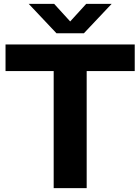

<svg xmlns="http://www.w3.org/2000/svg" viewBox="-20 -969 723 989"><path d="M256.5 0V-603H8.5V-740H674V-603H426.5V0ZM271 -797.5 128 -949H259L341.5 -858.5L424 -949H555L412 -797.5Z"/></svg>

Font: Encode Sans SemiExpanded SemiExpanded
Style: Bold
Weight: 700
Width: 6
Designer: Multiple Designers
Foundry: Impallari Type
Version: Version 3.000; ttfautohint (v1.8.3) -l 8 -r 50 -G 200 -x 14 